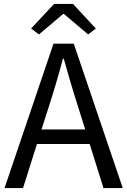

<svg xmlns="http://www.w3.org/2000/svg" viewBox="-20 -956 647 976"><path d="M227 -410 191 -298H413L378 -410Q358 -472 340 -533Q322 -594 304 -658H300Q283 -594 265 -533Q247 -472 227 -410ZM3 0 252 -734H355L604 0H506L436 -224H168L97 0ZM178 -781 138 -811 255 -936H351L467 -811L428 -781L305 -885H301Z"/></svg>

Font: Source Han Sans SC
Style: Regular
Weight: 400
Designer: Ryoko NISHIZUKA 西塚涼子 (kana, bopomofo & ideographs); Paul D. Hunt (Latin, Greek & Cyrillic); Sandoll Communications 산돌커뮤니
Foundry: Adobe
Version: Version 2.002;hotconv 1.0.116;makeotfexe 2.5.65601; ttfautoh